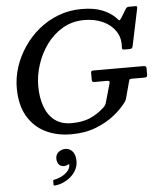

<svg xmlns="http://www.w3.org/2000/svg" viewBox="-67 -820 1014 1198"><g transform="rotate(-5 440.0 -221.0)"><path d="M251 153.5Q251 175.5 261.8 190.2Q272.5 205 295 205Q302.5 205 308.5 203.5Q314.5 202 319 199Q323 196.5 326 196Q329 195.5 328 201Q328 222.5 311.2 240.5Q294.5 258.5 271.5 269.8Q248.5 281 229.5 284Q225 284.5 222.2 286Q219.5 287.5 219.5 293V314Q219.5 319.5 221.8 320.2Q224 321 229 321Q255.5 318.5 281.5 307Q307.5 295.5 328.8 276.8Q350 258 362.5 233.8Q375 209.5 375 181.5Q375 153 366.2 135Q357.5 117 343.2 108.2Q329 99.5 311.5 99.5Q286.5 99.5 268.8 114.8Q251 130 251 153.5ZM527.5 -373Q520 -373 517 -370Q514 -367 514 -359V-318Q514 -306.5 517.8 -303.8Q521.5 -301 533 -301H608Q619 -301 622 -298.2Q625 -295.5 623 -285L590.5 -171Q587 -157 582.2 -150Q577.5 -143 568.5 -135Q527.5 -97.5 480.2 -77.5Q433 -57.5 365 -57.5Q302.5 -57.5 261.2 -88.5Q220 -119.5 199 -175.8Q178 -232 178 -306.5Q178 -372 199.8 -439.8Q221.5 -507.5 263 -564.5Q304.5 -621.5 364.2 -656.5Q424 -691.5 500 -691.5Q565.5 -691.5 616.8 -667.8Q668 -644 695.8 -601.5Q723.5 -559 719 -503Q718.5 -493.5 720.8 -490Q723 -486.5 734.5 -486.5H762.5Q776.5 -486.5 780.8 -490.8Q785 -495 787 -506L835 -734.5Q837 -744.5 835 -747.2Q833 -750 821 -750H789.5Q778.5 -750 773.2 -747.5Q768 -745 764 -738L731.5 -685Q724 -673.5 720.2 -671.2Q716.5 -669 712.8 -674.2Q709 -679.5 700 -688Q668 -720.5 616.8 -741Q565.5 -761.5 489 -761.5Q410.5 -761.5 342.2 -735.2Q274 -709 219 -663.5Q164 -618 124.8 -559.5Q85.5 -501 64.5 -436Q43.5 -371 43.5 -305.5Q43.5 -200 84.2 -129.5Q125 -59 196 -23.8Q267 11.5 358 11.5Q445.5 11.5 513.2 -15.2Q581 -42 628.2 -80Q675.5 -118 700.5 -152Q707.5 -160 711.2 -167Q715 -174 718 -185L743.5 -280Q746.5 -290.5 748.5 -295.8Q750.5 -301 764.5 -301H838.5Q853 -301 857 -304.2Q861 -307.5 861 -321.5V-357.5Q861 -367.5 856 -370.2Q851 -373 841.5 -373Z"/></g></svg>

Font: Besley Medium
Style: Italic
Weight: 500
Italic angle: -13°
Designer: Owen Earl
Foundry: indestructible type*
Version: Version 2.001